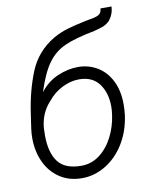

<svg xmlns="http://www.w3.org/2000/svg" viewBox="-84 -791 695 871"><g transform="rotate(-10 263.5 -356.0)"><path d="M32 -202Q32 -224 35 -245L39 -273L45 -313Q59 -413 93.5 -499.5Q128 -586 211 -635Q243 -653 277 -663Q311 -673 359 -683L379 -687Q409 -691 423.5 -699Q438 -707 439 -728H490Q488 -692 466 -665Q450 -650 435 -644.5Q420 -639 393 -632Q303 -615 254.5 -593Q206 -571 174.5 -527Q143 -483 116 -399Q150 -443 197.5 -463.5Q245 -484 292 -484Q340 -484 380 -460.5Q420 -437 443.5 -391Q467 -345 467 -281Q467 -258 464 -232Q454 -159 419 -102.5Q384 -46 332.5 -15Q281 16 224 16Q164 16 120.5 -13.5Q77 -43 54.5 -92.5Q32 -142 32 -202ZM410 -281Q410 -345 379 -386.5Q348 -428 287 -428Q248 -428 209 -408.5Q170 -389 142 -354Q98 -307 92 -239Q91 -227 91 -205Q91 -125 123 -82.5Q155 -40 230 -40Q278 -40 315.5 -69Q353 -98 376.5 -144.5Q400 -191 407 -243Q410 -263 410 -281Z"/></g></svg>

Font: Bellota
Style: Italic
Weight: 400
Italic angle: -7.5°
Designer: Kemie Guaida
Foundry: Kemie Guaida
Version: Version 4.001